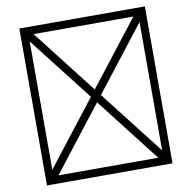

<svg xmlns="http://www.w3.org/2000/svg" viewBox="-102 -982 1205 1205"><g transform="rotate(-10 500.0 -380.0)"><path d="M100 120H900V-880H100ZM500 -421 182 -830H818ZM532 -380 850 -789V29ZM182 70 500 -339 818 70ZM150 -789 468 -380 150 29Z"/></g></svg>

Font: Adobe NotDef
Style: Regular
Weight: 400
Monospace: yes
Foundry: Adobe Systems Incorporated
Version: Version 1.000;PS 1;hotconv 1.0.98;makeotf.lib2.5.65220